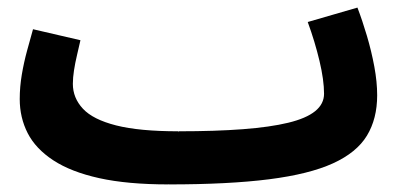

<svg xmlns="http://www.w3.org/2000/svg" viewBox="-20 -465 1064 506"><path d="M425 21 451 -119Q548 -119 620 -124.5Q692 -130 739.5 -141.5Q787 -153 810.5 -172Q834 -191 834 -218Q834 -254 822 -304.5Q810 -355 791 -407L922 -445Q935 -411 947 -370.5Q959 -330 966.5 -289.5Q974 -249 974 -214Q974 -152 947 -107.5Q920 -63 857.5 -34.5Q795 -6 689 7.5Q583 21 425 21ZM424 21Q316 21 241.5 4.5Q167 -12 120.5 -42.5Q74 -73 53 -114Q32 -155 32 -204Q32 -236 37.5 -268.5Q43 -301 51.5 -332Q60 -363 67 -388L192 -359Q188 -341 183 -320Q178 -299 175 -279.5Q172 -260 172 -244Q172 -207 198.5 -178.5Q225 -150 286 -134.5Q347 -119 450 -119L470 -11Z"/></svg>

Font: Noto Sans
Style: Bold
Weight: 700
Designer: Monotype Design Team
Foundry: Monotype Imaging Inc.
Version: Version 2.000;GOOG;noto-source:20170915:90ef993387c0; ttfaut